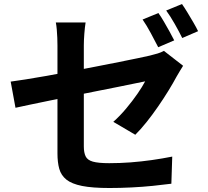

<svg xmlns="http://www.w3.org/2000/svg" viewBox="-20 -883 1040 962"><path d="M773.6 -817.7Q786.6 -799.9 801.2 -774.7Q815.8 -749.6 829.7 -724.6Q843.5 -699.6 852.9 -680.7L772.7 -646.4Q757.1 -677.2 735.7 -716.8Q714.4 -756.4 694.4 -785.2ZM891.8 -862.8Q905 -844 920.2 -818.8Q935.4 -793.5 949.8 -769Q964.1 -744.5 972.5 -726.8L893.1 -692.5Q877.6 -724.2 855.4 -763.3Q833.2 -802.3 812.7 -830.3ZM267.9 -114.2Q267.9 -134.6 267.9 -174.1Q267.9 -213.6 267.9 -264.1Q267.9 -314.5 267.9 -370Q267.9 -425.5 267.9 -479.3Q267.9 -533.1 267.9 -579.3Q267.9 -625.4 267.9 -655.4Q267.9 -672.3 267.1 -693.3Q266.3 -714.4 264.5 -735Q262.7 -755.6 259.7 -770.4H408.9Q405.2 -747.9 402.6 -714.5Q400 -681.2 400 -655.4Q400 -625.6 400 -584.4Q400 -543.3 400 -495.6Q400 -447.9 400 -398.6Q400 -349.4 400 -302.9Q400 -256.3 400 -216.9Q400 -177.6 400 -149.3Q400 -118.6 409 -99.8Q417.9 -81 445.2 -73.2Q472.5 -65.4 527.2 -65.4Q580.2 -65.4 633.9 -69.4Q687.5 -73.5 740.6 -81Q793.7 -88.6 843 -98.4L838.6 37.5Q797.6 42.9 745.8 48.2Q693.9 53.5 638.1 56.2Q582.3 59 528.4 59Q443.2 59 391.3 48.7Q339.5 38.3 312.8 17Q286.2 -4.4 277 -37Q267.9 -69.6 267.9 -114.2ZM897.4 -553.4Q891 -543 881.5 -527.7Q871.9 -512.4 864.8 -499.3Q848.3 -468.3 824.1 -428.9Q799.9 -389.5 771.7 -348.7Q743.6 -307.9 714.1 -271Q684.6 -234.2 657.9 -207.8L547.7 -272.6Q581.2 -302.2 612.4 -339.6Q643.6 -376.9 668.6 -413Q693.6 -449.2 707.3 -475.4Q694 -473 659.3 -465.6Q624.5 -458.3 574.6 -448.3Q524.7 -438.4 465.9 -426.7Q407.1 -415.1 346.9 -402.8Q286.7 -390.5 230.9 -379.4Q175.1 -368.2 129.9 -358.5Q84.8 -348.8 57.6 -343L33.5 -474.1Q62.6 -477.9 109.5 -485.3Q156.5 -492.6 214.5 -503Q272.6 -513.5 335.8 -525.5Q399.1 -537.6 460.7 -549.5Q522.4 -561.4 576.5 -572.3Q630.6 -583.1 670.9 -591.5Q711.1 -599.9 730.4 -604.4Q751.5 -609.6 769.7 -615Q787.9 -620.5 801.3 -628.1Z"/></svg>

Font: Noto Sans KR Thin
Style: Regular
Weight: 100
Designer: Ryoko NISHIZUKA 西塚涼子 (kana, bopomofo & ideographs); Paul D. Hunt (Latin, Greek & Cyrillic); Sandoll Communications 산돌커뮤니
Foundry: Adobe
Version: Version 2.004-H2;hotconv 1.0.118;makeotfexe 2.5.65603